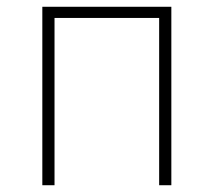

<svg xmlns="http://www.w3.org/2000/svg" viewBox="-20 -547 631 567"><path d="M105 0H141V-494H450V0H486V-527H105Z"/></svg>

Font: Source Han Sans JP ExtraLight
Style: Regular
Weight: 250
Designer: Ryoko NISHIZUKA 西塚涼子 (kana, bopomofo & ideographs); Paul D. Hunt (Latin, Greek & Cyrillic); Sandoll Communications 산돌커뮤니
Foundry: Adobe
Version: Version 2.001;hotconv 1.0.107;makeotfexe 2.5.65593